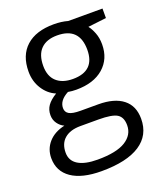

<svg xmlns="http://www.w3.org/2000/svg" viewBox="-143 -641 835 976"><g transform="rotate(-20 274.0 -152.5)"><path d="M523.9 -535.2V-483.9L424.8 -472.2Q438.5 -455.1 449.2 -427.5Q460 -399.9 460 -365.2Q460 -286.6 406.2 -239.7Q352.5 -192.9 258.8 -192.9Q234.9 -192.9 213.9 -196.8Q162.1 -169.4 162.1 -127.9Q162.1 -106 180.2 -95.5Q198.2 -85 242.2 -85H336.9Q423.8 -85 470.5 -48.3Q517.1 -11.7 517.1 58.1Q517.1 147 445.8 193.6Q374.5 240.2 237.8 240.2Q132.8 240.2 75.9 201.2Q19 162.1 19 90.8Q19 42 50.3 6.3Q81.5 -29.3 138.2 -42Q117.7 -51.3 103.8 -70.8Q89.8 -90.3 89.8 -116.2Q89.8 -145.5 105.5 -167.5Q121.1 -189.5 154.8 -210Q113.3 -227.1 87.2 -268.1Q61 -309.1 61 -361.8Q61 -449.7 113.8 -497.3Q166.5 -544.9 263.2 -544.9Q305.2 -544.9 338.9 -535.2ZM97.2 89.8Q97.2 133.3 133.8 155.8Q170.4 178.2 238.8 178.2Q340.8 178.2 389.9 147.7Q439 117.2 439 64.9Q439 21.5 412.1 4.6Q385.3 -12.2 311 -12.2H213.9Q158.7 -12.2 127.9 14.2Q97.2 40.5 97.2 89.8ZM141.1 -363.8Q141.1 -307.6 172.9 -278.8Q204.6 -250 261.2 -250Q379.9 -250 379.9 -365.2Q379.9 -485.8 259.8 -485.8Q202.6 -485.8 171.9 -455.1Q141.1 -424.3 141.1 -363.8Z"/></g></svg>

Font: f0_31487 
Style: Regular
Weight: 400
Foundry: Ascender Corporation
Version: Version 1.10